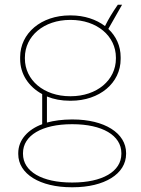

<svg xmlns="http://www.w3.org/2000/svg" viewBox="-20 -590 594 810"><path d="M65 -341C65 -277 101 -224 158 -193V-66C98 -44 57 0 57 56V60C57 144 149 200 282 200H287C420 200 512 144 512 59V56C512 -29 420 -86 287 -86H282C244 -86 207 -81 178 -73V-183C207 -171 239 -165 275 -165H279C400 -165 489 -240 489 -341V-349C489 -396 470 -437 437 -468L495 -570H477C453 -535 439 -512 423 -480C386 -508 336 -525 279 -525H275C154 -525 65 -450 65 -349ZM85 -347C85 -438 165 -506 276 -506H278C389 -506 469 -438 469 -347V-343C469 -252 389 -184 278 -184H276C165 -184 85 -252 85 -343ZM77 56C77 -19 158 -66 283 -66H286C411 -66 492 -19 492 56V59C492 134 411 180 286 180H283C158 180 77 134 77 59Z"/></svg>

Font: Fixel Display Thin
Style: Regular
Weight: 100
Designer: AlfaBravo + MacPaw
Foundry: Kyrylo Tkachov, Marchela Mozhyna, Serhii Makarenko, Maria Weinstein, Zakhar Kryvoshyya
Version: Version 1.211